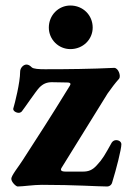

<svg xmlns="http://www.w3.org/2000/svg" viewBox="-20 -671 477 696"><path d="M235 -493C281 -493 316 -528 316 -571C316 -616 281 -651 235 -651C192 -651 157 -616 157 -571C157 -528 192 -493 235 -493ZM44 5C63 5 101 -1 132 -1C252 -1 336 5 368 5C377 5 385 -1 387 -11C401 -56 420 -130 420 -148C420 -157 411 -163 401 -163C395 -163 389 -160 385 -154C361 -111 352 -94 331 -72C315 -54 300 -49 281 -49H218C200 -49 198 -55 204 -64L370 -332C385 -353 396 -368 412 -386C419 -396 409 -425 394 -425C311 -421 227 -420 143 -420C122 -420 101 -421 95 -427C89 -433 83 -437 76 -437C65 -437 53 -425 53 -411C53 -372 34 -297 28 -277C27 -269 38 -262 48 -262C52 -262 56 -264 59 -267C68 -278 111 -342 123 -354C136 -367 149 -373 168 -373L223 -372C239 -372 236 -365 233 -360C155 -233 127 -191 62 -90C49 -69 21 -35 21 -23C21 -11 38 5 44 5Z"/></svg>

Font: EB Garamond
Style: Bold
Weight: 700
Designer: Georg Duffner and Octavio Pardo
Foundry: Georg Duffner
Version: Version 1.000;PS 001.000;hotconv 1.0.88;makeotf.lib2.5.64775